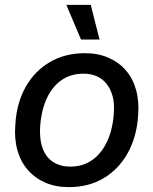

<svg xmlns="http://www.w3.org/2000/svg" viewBox="-20 -757 629 787"><path d="M262 10Q208 10 165.5 -8.5Q123 -27 93.5 -61Q64 -95 51 -142.5Q38 -190 43 -248Q48 -334 84.5 -399.5Q121 -465 183.5 -502Q246 -539 329 -539Q382 -539 424.5 -520.5Q467 -502 496 -468.5Q525 -435 538 -387.5Q551 -340 546 -281Q540 -195 503.5 -129.5Q467 -64 405.5 -27Q344 10 262 10ZM268 -74Q321 -74 360 -102.5Q399 -131 421.5 -182.5Q444 -234 447 -302Q449 -338 440.5 -366.5Q432 -395 415.5 -415Q399 -435 375.5 -445Q352 -455 322 -455Q269 -455 230 -427Q191 -399 169 -347.5Q147 -296 144 -227Q143 -190 151 -161Q159 -132 175 -113Q191 -94 215 -84Q239 -74 268 -74ZM312 -595 252 -737H352L388 -595Z"/></svg>

Font: Mona Sans ExtraLight Medium
Style: Italic
Weight: 500
Italic angle: -11.6951°
Version: Version 2.000